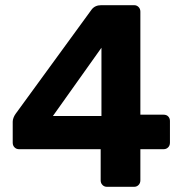

<svg xmlns="http://www.w3.org/2000/svg" viewBox="-20 -720 707 740"><path d="M392 0Q382 0 375 -7Q368 -14 368 -25V-145H53Q43 -145 36 -152Q29 -159 29 -170V-251Q29 -258 32 -266Q35 -274 40 -281L333 -683Q346 -700 370 -700H497Q507 -700 514 -693Q521 -686 521 -675V-278H610Q622 -278 628.5 -271Q635 -264 635 -254V-170Q635 -159 628 -152Q621 -145 611 -145H521V-25Q521 -14 514 -7Q507 0 497 0ZM184 -273H371V-536Z"/></svg>

Font: Rubik Light SemiBold
Style: Regular
Weight: 600
Version: Version 2.300;gftools[0.9.30]